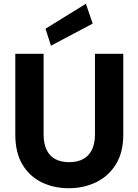

<svg xmlns="http://www.w3.org/2000/svg" viewBox="-20 -985 733 1017"><path d="M344 12Q265 12 200.5 -19.5Q136 -51 98.5 -114Q61 -177 61 -273V-700H211V-272Q211 -225 226.5 -192Q242 -159 272.5 -142.5Q303 -126 346 -126Q390 -126 420.5 -142.5Q451 -159 467 -192Q483 -225 483 -272V-700H633V-273Q633 -177 593.5 -114Q554 -51 488.5 -19.5Q423 12 344 12ZM250 -743 221 -833 435 -965 471 -860Z"/></svg>

Font: DM Sans 12pt Black
Style: Regular
Weight: 900
Version: Version 4.004;gftools[0.9.30]